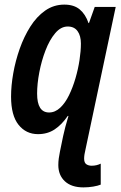

<svg xmlns="http://www.w3.org/2000/svg" viewBox="-20 -572 527 833"><path d="M342 241Q290 241 261.5 214.5Q233 188 233 144Q233 130 235 115Q237 100 240 86L254 18Q257 3 263.5 -21.5Q270 -46 277 -69H274Q248 -31 217 -10.5Q186 10 145 10Q93 10 60.5 -30.5Q28 -71 28 -153Q28 -200 37.5 -254Q47 -308 65.5 -360.5Q84 -413 111.5 -456.5Q139 -500 176 -526Q213 -552 259 -552Q301 -552 326 -531Q351 -510 364 -472H366L391 -542H482L351 76Q348 88 346.5 98Q345 108 345 116Q345 134 354.5 140.5Q364 147 378 147Q399 147 417 138V229Q405 234 384.5 237.5Q364 241 342 241ZM193 -84Q219 -84 241 -104.5Q263 -125 279.5 -159Q296 -193 307.5 -232.5Q319 -272 325 -311.5Q331 -351 331 -383Q331 -417 316.5 -437Q302 -457 274 -457Q244 -457 219.5 -428Q195 -399 177.5 -353.5Q160 -308 150.5 -258Q141 -208 141 -166Q141 -84 193 -84Z"/></svg>

Font: Noto Sans Condensed SemiBold
Style: Italic
Weight: 600
Width: 3
Italic angle: -12°
Designer: Monotype Design Team
Foundry: Monotype Imaging Inc.
Version: Version 2.013; ttfautohint (v1.8.4.7-5d5b)